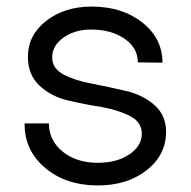

<svg xmlns="http://www.w3.org/2000/svg" viewBox="-20 -545 581 585"><path d="M278 20Q181 20 117.5 -33.5Q54 -87 55 -169H129Q129 -117 171 -83Q213 -49 278 -49Q336 -49 374 -74.5Q412 -100 412 -138Q412 -173 376 -191.5Q340 -210 289 -219Q238 -227 187 -239Q136 -251 100.5 -284Q65 -317 65 -372Q65 -438 121 -481.5Q177 -525 259 -525Q352 -525 413.5 -476.5Q475 -428 475 -354L400 -355Q400 -399 359.5 -427Q319 -455 257 -455Q208 -455 173.5 -430.5Q139 -406 139 -370Q139 -336 174.5 -317.5Q210 -299 261 -290Q312 -280 363.5 -268Q415 -256 450.5 -225Q486 -194 486 -143Q486 -73 427 -26.5Q368 20 278 20Z"/></svg>

Font: Metropolitano
Style: Regular
Weight: 400
Designer: Fonts by Alex Slobzheninov & Chris M. Simpson / Changes by Cristiano Sobral
Foundry: Fonts by Alex Slobzheninov & Chris M. Simpson / Changes by Cristiano Sobral
Version: Version 1.00;August 30, 2020;FontCreator 13.0.0.2681 64-bit